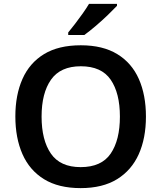

<svg xmlns="http://www.w3.org/2000/svg" viewBox="-20 -958 830 988"><path d="M731 -358Q731 -247 694 -164.5Q657 -82 582.5 -36Q508 10 395 10Q281 10 206.5 -36Q132 -82 95.5 -165Q59 -248 59 -359Q59 -469 95.5 -551.5Q132 -634 206.5 -679.5Q281 -725 396 -725Q509 -725 583.5 -679.5Q658 -634 694.5 -551.5Q731 -469 731 -358ZM194 -358Q194 -237 242 -167.5Q290 -98 395 -98Q502 -98 549.5 -167.5Q597 -237 597 -358Q597 -479 549.5 -548Q502 -617 396 -617Q291 -617 242.5 -548Q194 -479 194 -358ZM582 -928Q565 -910 535 -881Q505 -852 472 -824Q439 -796 414 -778H331V-791Q346 -809 366 -835Q386 -861 405.5 -888.5Q425 -916 438 -938H582Z"/></svg>

Font: Noto Sans Medefaidrin SemiBold
Style: Regular
Weight: 600
Designer: Dalton Maag Ltd
Foundry: Dalton Maag Ltd
Version: Version 1.002; ttfautohint (v1.8.4.7-5d5b)